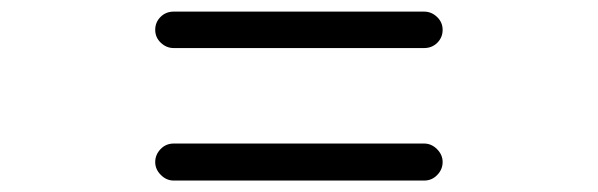

<svg xmlns="http://www.w3.org/2000/svg" viewBox="-20 -527 1040 334"><path d="M282.2 -212.9Q269.5 -212.9 259.8 -222.7Q250 -232.4 250 -245.1Q250 -257.8 259.3 -267.6Q268.6 -277.3 282.2 -277.3H717.8Q730.5 -277.3 740.2 -267.6Q750 -257.8 750 -245.1Q750 -232.4 740.7 -222.7Q731.4 -212.9 717.8 -212.9ZM282.2 -443.4Q269.5 -443.4 259.8 -452.6Q250 -461.9 250 -475.1Q250 -488.3 259.3 -497.6Q268.6 -506.8 282.2 -506.8H717.8Q730.5 -506.8 740.2 -497.6Q750 -488.3 750 -475.1Q750 -461.9 740.7 -452.6Q731.4 -443.4 717.8 -443.4Z"/></svg>

Font: Rounded-L Mgen+ 2m regular
Style: Regular
Weight: 400
Designer: [Source Han Sans]
Ryoko NISHIZUKA  (kana & ideographs); Paul D. Hunt (Latin, Greek & Cyrillic); Wenlong ZHANG  (bopomofo
Version: Version 1.059.20150602